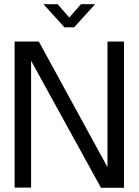

<svg xmlns="http://www.w3.org/2000/svg" viewBox="-20 -900 664 920"><path d="M574 0H464L129 -609V-1H50V-701H166L495 -99V-701H574ZM289 -769 188 -880H256L312 -816L368 -880H436L335 -769Z"/></svg>

Font: Kulim Park
Style: Regular
Weight: 400
Designer: Noponies / Dale Sattler
Foundry: Noponies
Version: Version 1.000; ttfautohint (v1.8.3)